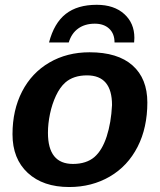

<svg xmlns="http://www.w3.org/2000/svg" viewBox="-20 -750 651 780"><path d="M578.6 -333.5Q578.6 -283.2 568.8 -238Q559.1 -192.9 539.1 -153.8Q499 -75.2 426 -32.7Q353 9.8 261.2 9.8Q154.8 9.8 92.8 -47.6Q30.8 -105 30.8 -204.6Q30.8 -302.7 69.8 -378.4Q108.9 -454.1 180.4 -495.8Q252 -537.6 343.8 -537.6Q458.5 -537.6 518.6 -484.1Q578.6 -430.7 578.6 -333.5ZM435.1 -323.2Q435.1 -443.8 333.5 -443.8Q278.3 -443.8 245.1 -414.6Q223.1 -395 207.3 -361.1Q191.4 -327.1 183.1 -287.4Q174.8 -247.6 174.8 -210.4Q174.8 -147 200.2 -115.5Q225.6 -84 276.4 -84Q303.7 -84 325.4 -91.1Q347.2 -98.1 363.3 -111.8Q395 -139.2 413.3 -195.3Q431.6 -251.5 435.1 -323.2ZM373 -730.5Q442.9 -730.5 484.4 -693.4Q525.9 -656.2 525.9 -596.2L524.9 -577.6H445.3Q445.3 -613.3 423.6 -633.5Q401.9 -653.8 365.2 -653.8Q325.2 -653.8 297.9 -634.3Q270.5 -614.7 259.3 -577.6H179.2Q199.7 -656.2 247.1 -693.4Q294.4 -730.5 373 -730.5Z"/></svg>

Font: Arimo
Style: Italic
Weight: 400
Italic angle: -12°
Designer: Steve Matteson
Foundry: Monotype Imaging Inc.
Version: Version 1.33